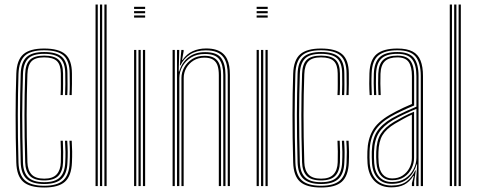

<svg xmlns="http://www.w3.org/2000/svg" viewBox="-20 -820 2111 846"><path d="M174.8 6.2Q110.5 6.2 82 -19.4Q53.5 -45 51.8 -104Q50 -161.8 49.4 -213.5Q48.8 -265.2 48.8 -312.8Q48.8 -360.2 49.5 -405.4Q50.2 -450.5 51.8 -495.2Q53.8 -555.5 82.8 -580.9Q111.8 -606.2 174.5 -606.2Q238.8 -606.2 267.6 -581.2Q296.5 -556.2 297 -496.8Q297 -475.2 297.1 -450.9Q297.2 -426.5 296 -401.2H286.2Q287.8 -426 287.5 -448.8Q287.2 -471.5 287 -496.5Q286.8 -551.2 260.6 -574.9Q234.5 -598.5 174.5 -598.5Q114.8 -598.5 89.1 -574Q63.5 -549.5 61.5 -494.8Q60.2 -451.5 59.4 -407.1Q58.5 -362.8 58.5 -315.4Q58.5 -268 59.1 -215.6Q59.8 -163.2 61.5 -104Q63.2 -49.5 89.9 -25.5Q116.5 -1.5 174.8 -1.5Q232.8 -1.5 258.9 -25.8Q285 -50 287 -104Q288.2 -126.8 288.1 -149.6Q288 -172.5 286 -200H296Q297.5 -175.8 297.9 -153Q298.2 -130.2 297 -103.8Q294.5 -44.8 266.1 -19.2Q237.8 6.2 174.8 6.2ZM174.8 -9.2Q122 -9.2 97.4 -31.8Q72.8 -54.2 71.2 -104.5Q69.5 -163.8 68.9 -215.8Q68.2 -267.8 68.2 -314.6Q68.2 -361.5 69.1 -405.8Q70 -450 71.2 -494.5Q72.8 -546 97 -568.4Q121.2 -590.8 174.5 -590.8Q229 -590.8 253 -569Q277 -547.2 277.2 -496.5Q277.5 -471.8 277.6 -449.2Q277.8 -426.8 276.5 -401.2H266.8Q268 -426 267.9 -449Q267.8 -472 267.5 -496.2Q267.2 -543 245.5 -562.9Q223.8 -582.8 174.5 -582.8Q124 -582.8 103.4 -561.2Q82.8 -539.8 81.2 -494Q79.8 -449 78.9 -404.6Q78 -360.2 78 -313.6Q78 -267 78.8 -215.6Q79.5 -164.2 81.2 -104.8Q82.5 -60 104.4 -38.6Q126.2 -17.2 174.8 -17.2Q223 -17.2 244.4 -38.9Q265.8 -60.5 267.5 -104.8Q268.8 -129.2 268.5 -151Q268.2 -172.8 266.5 -200H276.2Q278.2 -171.8 278.4 -150Q278.5 -128.2 277.2 -104.2Q275.5 -55 251.5 -32.1Q227.5 -9.2 174.8 -9.2ZM174.8 -25Q131 -25 111.6 -45.1Q92.2 -65.2 91 -105Q89.2 -164.8 88.5 -216Q87.8 -267.2 87.8 -313.4Q87.8 -359.5 88.6 -403.9Q89.5 -448.2 91 -494.2Q92.2 -537.2 111.5 -556.1Q130.8 -575 174.5 -575Q219 -575 238.2 -556.8Q257.5 -538.5 257.8 -496.2Q257.8 -476.8 258 -452.1Q258.2 -427.5 256.8 -401.2H247Q248.5 -427.5 248.2 -451.4Q248 -475.2 248 -496.2Q247.8 -534.2 230.8 -550.8Q213.8 -567.2 174.5 -567.2Q135.5 -567.2 118.8 -549.8Q102 -532.2 100.8 -493Q99.2 -448.2 98.4 -404Q97.5 -359.8 97.5 -313.5Q97.5 -267.2 98.2 -216Q99 -164.8 100.8 -105.2Q101.8 -70.2 119 -51.5Q136.2 -32.8 174.8 -32.8Q212.5 -32.8 229.8 -51.8Q247 -70.8 248 -105.2Q248.8 -130.2 248.5 -152.5Q248.2 -174.8 247 -200H256.8Q258.2 -172 258.4 -150.6Q258.5 -129.2 257.8 -105Q256.5 -65.2 237 -45.1Q217.5 -25 174.8 -25Z M440 0V-800H449.8V0ZM401 0V-800H410.8V0ZM420.5 0V-800H430.2V0Z M570.8 -780.5V-790H619.5V-780.5ZM570.8 -742.5V-752H619.5V-742.5ZM570.8 -761.5V-771H619.5V-761.5ZM609.8 0V-600H619.5V0ZM570.8 0V-600H580.5V0ZM590.2 0V-600H600V0Z M983.5 0V-490Q983.5 -514.2 979.1 -534Q974.8 -553.8 964.1 -568.2Q953.5 -582.8 934.6 -590.5Q915.8 -598.2 886.5 -598.2Q845.8 -598.2 817.5 -580.1Q789.2 -562 775 -531.8H772.5L779.2 -600H789V-593L782.2 -556H784.5Q803 -582.8 829.4 -594.6Q855.8 -606.5 888.2 -606.5Q913.2 -606.5 931.4 -600.9Q949.5 -595.2 961.4 -585.1Q973.2 -575 980.2 -560.6Q987.2 -546.2 990.1 -528.6Q993 -511 993 -490.5V0ZM740.5 0V-600H750.2V0ZM779.5 0V-476.5Q779.5 -500.5 791.6 -522.8Q803.8 -545 826.5 -559.6Q849.2 -574.2 881.2 -574.2Q902.8 -574.2 917 -568.1Q931.2 -562 939.4 -550.8Q947.5 -539.5 950.8 -523.9Q954 -508.2 954 -489V0H944.2V-489Q944.2 -512.8 938.9 -530Q933.5 -547.2 919.6 -556.6Q905.8 -566 880.2 -566Q853.8 -566 833.2 -553.5Q812.8 -541 801.1 -520.6Q789.5 -500.2 789.5 -476.8L789.2 0ZM760 0V-600H769.8L767.5 -505.2H769.8Q780.2 -543.5 809.8 -567Q839.2 -590.5 884.2 -590.2Q936.2 -590.2 954.9 -563.9Q973.5 -537.5 973.5 -489.8V0H963.8V-489.5Q963.8 -534.2 946.5 -558.2Q929.2 -582.2 882.8 -582.2Q847.2 -582.2 822.1 -566.8Q797 -551.2 783.6 -526.9Q770.2 -502.5 770.2 -476.5V0Z M1110.8 -780.5V-790H1159.5V-780.5ZM1110.8 -742.5V-752H1159.5V-742.5ZM1110.8 -761.5V-771H1159.5V-761.5ZM1149.8 0V-600H1159.5V0ZM1110.8 0V-600H1120.5V0ZM1130.2 0V-600H1140V0Z M1394.8 6.2Q1330.5 6.2 1302 -19.4Q1273.5 -45 1271.8 -104Q1270 -161.8 1269.4 -213.5Q1268.8 -265.2 1268.8 -312.8Q1268.8 -360.2 1269.5 -405.4Q1270.2 -450.5 1271.8 -495.2Q1273.8 -555.5 1302.8 -580.9Q1331.8 -606.2 1394.5 -606.2Q1458.8 -606.2 1487.6 -581.2Q1516.5 -556.2 1517 -496.8Q1517 -475.2 1517.1 -450.9Q1517.2 -426.5 1516 -401.2H1506.2Q1507.8 -426 1507.5 -448.8Q1507.2 -471.5 1507 -496.5Q1506.8 -551.2 1480.6 -574.9Q1454.5 -598.5 1394.5 -598.5Q1334.8 -598.5 1309.1 -574Q1283.5 -549.5 1281.5 -494.8Q1280.2 -451.5 1279.4 -407.1Q1278.5 -362.8 1278.5 -315.4Q1278.5 -268 1279.1 -215.6Q1279.8 -163.2 1281.5 -104Q1283.2 -49.5 1309.9 -25.5Q1336.5 -1.5 1394.8 -1.5Q1452.8 -1.5 1478.9 -25.8Q1505 -50 1507 -104Q1508.2 -126.8 1508.1 -149.6Q1508 -172.5 1506 -200H1516Q1517.5 -175.8 1517.9 -153Q1518.2 -130.2 1517 -103.8Q1514.5 -44.8 1486.1 -19.2Q1457.8 6.2 1394.8 6.2ZM1394.8 -9.2Q1342 -9.2 1317.4 -31.8Q1292.8 -54.2 1291.2 -104.5Q1289.5 -163.8 1288.9 -215.8Q1288.2 -267.8 1288.2 -314.6Q1288.2 -361.5 1289.1 -405.8Q1290 -450 1291.2 -494.5Q1292.8 -546 1317 -568.4Q1341.2 -590.8 1394.5 -590.8Q1449 -590.8 1473 -569Q1497 -547.2 1497.2 -496.5Q1497.5 -471.8 1497.6 -449.2Q1497.8 -426.8 1496.5 -401.2H1486.8Q1488 -426 1487.9 -449Q1487.8 -472 1487.5 -496.2Q1487.2 -543 1465.5 -562.9Q1443.8 -582.8 1394.5 -582.8Q1344 -582.8 1323.4 -561.2Q1302.8 -539.8 1301.2 -494Q1299.8 -449 1298.9 -404.6Q1298 -360.2 1298 -313.6Q1298 -267 1298.8 -215.6Q1299.5 -164.2 1301.2 -104.8Q1302.5 -60 1324.4 -38.6Q1346.2 -17.2 1394.8 -17.2Q1443 -17.2 1464.4 -38.9Q1485.8 -60.5 1487.5 -104.8Q1488.8 -129.2 1488.5 -151Q1488.2 -172.8 1486.5 -200H1496.2Q1498.2 -171.8 1498.4 -150Q1498.5 -128.2 1497.2 -104.2Q1495.5 -55 1471.5 -32.1Q1447.5 -9.2 1394.8 -9.2ZM1394.8 -25Q1351 -25 1331.6 -45.1Q1312.2 -65.2 1311 -105Q1309.2 -164.8 1308.5 -216Q1307.8 -267.2 1307.8 -313.4Q1307.8 -359.5 1308.6 -403.9Q1309.5 -448.2 1311 -494.2Q1312.2 -537.2 1331.5 -556.1Q1350.8 -575 1394.5 -575Q1439 -575 1458.2 -556.8Q1477.5 -538.5 1477.8 -496.2Q1477.8 -476.8 1478 -452.1Q1478.2 -427.5 1476.8 -401.2H1467Q1468.5 -427.5 1468.2 -451.4Q1468 -475.2 1468 -496.2Q1467.8 -534.2 1450.8 -550.8Q1433.8 -567.2 1394.5 -567.2Q1355.5 -567.2 1338.8 -549.8Q1322 -532.2 1320.8 -493Q1319.2 -448.2 1318.4 -404Q1317.5 -359.8 1317.5 -313.5Q1317.5 -267.2 1318.2 -216Q1319 -164.8 1320.8 -105.2Q1321.8 -70.2 1339 -51.5Q1356.2 -32.8 1394.8 -32.8Q1432.5 -32.8 1449.8 -51.8Q1467 -70.8 1468 -105.2Q1468.8 -130.2 1468.5 -152.5Q1468.2 -174.8 1467 -200H1476.8Q1478.2 -172 1478.4 -150.6Q1478.5 -129.2 1477.8 -105Q1476.5 -65.2 1457 -45.1Q1437.5 -25 1394.8 -25Z M1834 0V-484.8Q1834 -543.2 1811.1 -570.9Q1788.2 -598.5 1731 -598.5Q1676.2 -598.5 1648 -576.2Q1619.8 -554 1617.5 -497Q1616.5 -474.2 1616.8 -450Q1617 -425.8 1618.2 -401.2H1608.8Q1607.2 -427 1607 -451Q1606.8 -475 1607.8 -497.2Q1610 -557 1639.8 -581.6Q1669.5 -606.2 1731 -606.2Q1773.2 -606.2 1797.9 -593.1Q1822.5 -580 1833.1 -553Q1843.8 -526 1843.8 -484.8V0ZM1707 -18Q1741.8 -18 1765.6 -33.9Q1789.5 -49.8 1802.1 -74.4Q1814.8 -99 1814.8 -124.5V-340.5Q1784.8 -328.2 1757.6 -315.1Q1730.5 -302 1711.2 -290.8Q1668.8 -265.5 1649.2 -234.4Q1629.8 -203.2 1628 -151.8Q1627.5 -136.5 1627.8 -125.9Q1628 -115.2 1629 -100.5Q1632 -60.8 1652.5 -39.4Q1673 -18 1707 -18ZM1707.8 -25.8Q1677 -25.8 1659.2 -45.8Q1641.5 -65.8 1638.8 -101.8Q1637.5 -117 1637.5 -127.2Q1637.5 -137.5 1637.8 -151Q1639.2 -200.8 1657.6 -230Q1676 -259.2 1716 -283Q1736.8 -295.2 1759.1 -306.9Q1781.5 -318.5 1804.5 -328V-124.2Q1804.5 -100.8 1793.6 -78Q1782.8 -55.2 1761.2 -40.5Q1739.8 -25.8 1707.8 -25.8ZM1708 -33.8Q1734.8 -33.8 1754.1 -46.6Q1773.5 -59.5 1784.1 -80.1Q1794.8 -100.8 1794.8 -124V-315Q1775 -306 1757.4 -296.2Q1739.8 -286.5 1720.5 -275.2Q1681.8 -252 1665.2 -224.2Q1648.8 -196.5 1647.5 -150.5Q1647.2 -138.8 1647.2 -128Q1647.2 -117.2 1648.5 -102Q1650.8 -69.8 1666.2 -51.8Q1681.8 -33.8 1708 -33.8ZM1704.8 5.5Q1658.5 5.5 1631 -21.5Q1603.5 -48.5 1599.5 -99.2Q1598.5 -113.8 1598.4 -125.9Q1598.2 -138 1598.8 -153.2Q1600.2 -205.2 1621.4 -243.6Q1642.5 -282 1697.5 -314Q1711 -321.8 1726 -329.6Q1741 -337.5 1758.1 -345.5Q1775.2 -353.5 1795 -361.8V-484.8Q1795 -526.2 1780.6 -546.8Q1766.2 -567.2 1731 -567.2Q1693.5 -567.2 1675.8 -550Q1658 -532.8 1656.5 -494.8Q1655.8 -475.2 1656 -451.1Q1656.2 -427 1657.5 -401.2H1647.8Q1646.2 -428 1646.1 -452.2Q1646 -476.5 1646.8 -495Q1648.5 -537.8 1668.6 -556.4Q1688.8 -575 1731 -575Q1772 -575 1788.4 -552.4Q1804.8 -529.8 1804.8 -484.8V-355.2Q1775.2 -343 1747.9 -330Q1720.5 -317 1702 -306.2Q1654.5 -278.8 1632.2 -243.4Q1610 -208 1608.5 -153Q1608.2 -138 1608.2 -126.2Q1608.2 -114.5 1609.2 -99.8Q1613 -53 1638 -27.8Q1663 -2.5 1705.5 -2.5Q1748 -2.5 1772 -21Q1796 -39.5 1809.8 -69.2H1812.2L1804.8 -20.8V0H1795V-13L1803.5 -44.8H1801.2Q1784.2 -18 1760.9 -6.2Q1737.5 5.5 1704.8 5.5ZM1814.2 0V-33L1818 -95.8H1815.8Q1805 -58 1778 -34Q1751 -10 1706.2 -10Q1667.5 -10 1644.9 -33.9Q1622.2 -57.8 1619.2 -100.2Q1618.2 -115.5 1618.1 -126.6Q1618 -137.8 1618.2 -152.2Q1619.8 -205.8 1640.2 -238.9Q1660.8 -272 1707 -298.8Q1720 -306.2 1736.8 -314.6Q1753.5 -323 1773.2 -332Q1793 -341 1814.8 -350V-484.8Q1814.8 -534 1796.2 -558.4Q1777.8 -582.8 1731 -582.8Q1683.2 -582.8 1661.1 -562.4Q1639 -542 1637 -495.2Q1636.2 -478 1636.4 -453.1Q1636.5 -428.2 1638 -401.2H1628.2Q1626.8 -427.5 1626.6 -452.4Q1626.5 -477.2 1627.2 -495.5Q1629.2 -546.2 1653.5 -568.5Q1677.8 -590.8 1731 -590.8Q1782.5 -590.8 1803.4 -564.9Q1824.2 -539 1824.2 -484.8V0Z M2000.8 0V-800H2010.5V0ZM1961.8 0V-800H1971.5V0ZM1981.2 0V-800H1991V0Z"/></svg>

Font: Big Shoulders Inline Text Thin ExtraLight
Style: Regular
Weight: 250
Version: Version 2.002